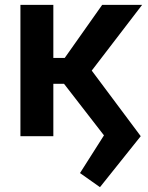

<svg xmlns="http://www.w3.org/2000/svg" viewBox="-20 -566 616 798"><path d="M395.5 211.9 312.5 153.3 412.1 -3.4 242.2 -222.7 342.8 -297.4 564.9 0ZM64.9 0V-545.9H201.7V0ZM165 -217.8V-325.2H249L404.8 -545.9H570.8L319.3 -217.8Z"/></svg>

Font: Inter
Style: 650
Weight: 650
Designer: Rasmus Andersson
Foundry: rsms
Version: Version 4.001;git-66647c0bb